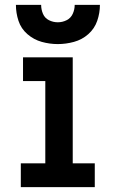

<svg xmlns="http://www.w3.org/2000/svg" viewBox="-20 -764 472 784"><path d="M65 0H367V-97H277V-530H74V-433H165V-97H65ZM216 -584Q249 -584 282 -593Q315 -602 340.5 -624.5Q366 -647 377 -679Q388 -711 388 -744H285Q285 -725 277 -707.5Q269 -690 252 -681.5Q235 -673 216 -673Q197 -673 180 -681.5Q163 -690 155.5 -707.5Q148 -725 148 -744H45Q45 -711 55.5 -679Q66 -647 92 -624.5Q118 -602 150.5 -593Q183 -584 216 -584Z"/></svg>

Font: Iosevka Sparkle Semibold
Style: Regular
Weight: 600
Designer: Belleve Invis
Foundry: Belleve Invis
Version: Version 4.5.0; ttfautohint (v1.8.3)